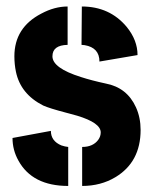

<svg xmlns="http://www.w3.org/2000/svg" viewBox="-20 -582 483 606"><path d="M19.5 -146.5 140.6 -168.9Q140.6 -136.7 173.8 -123Q185.5 -119.1 195.3 -118.2V4.9Q82 4.9 38.1 -75.2Q19.5 -108.4 19.5 -146.5ZM25.4 -404.3Q25.4 -495.1 110.4 -539.1Q152.3 -561.5 193.4 -561.5V-440.4Q145.5 -439.5 145.5 -404.3Q145.5 -367.2 235.4 -338.9Q268.6 -328.1 313.5 -318.4Q380.9 -305.7 409.2 -243.2Q423.8 -210.9 423.8 -171.9Q423.8 -70.3 343.8 -22.5Q297.9 4.9 239.3 4.9V-118.2Q273.4 -118.2 290 -140.6Q297.9 -151.4 297.9 -164.1Q297.9 -194.3 223.6 -216.8Q211.9 -219.7 187.5 -226.6Q135.7 -240.2 116.2 -249Q44.9 -285.2 30.3 -355.5Q25.4 -378.9 25.4 -404.3ZM237.3 -440.4 238.3 -561.5Q326.2 -561.5 379.9 -497.1Q414.1 -455.1 414.1 -408.2L293.9 -387.7Q293.9 -431.6 247.1 -439.5Q241.2 -440.4 237.3 -440.4Z"/></svg>

Font: Post No Bills Colombo
Style: ExtraBold
Weight: 900
Designer: Kosala Senevirathne, Siva Puranthara, Lasantha Premarathna, Tharique Azeez
Foundry: Mooniak
Version: Version 1.220 ; ttfautohint (v1.5)